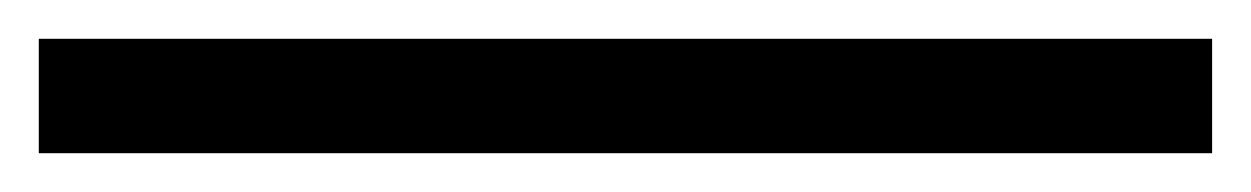

<svg xmlns="http://www.w3.org/2000/svg" viewBox="-26 -1 645 99"><path d="M-6 78V19H599V78Z"/></svg>

Font: Noto Serif JP ExtraLight
Style: Bold
Weight: 700
Version: Version 2.003-H1;hotconv 1.1.1;makeotfexe 2.6.0